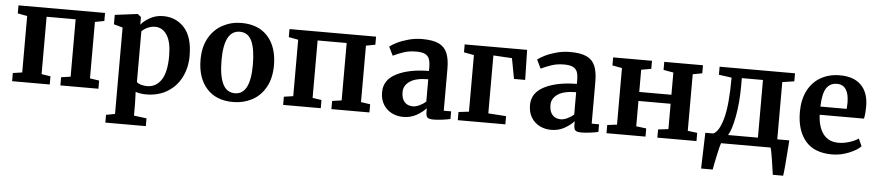

<svg xmlns="http://www.w3.org/2000/svg" viewBox="-45 -865 6404 1403"><g transform="rotate(5 3157.0 -164.0)"><path d="M679 -556V-497L611 -484V-70L679 -60V0H400V-60L469 -70V-491H256V-70L322 -60V0H46V-60L114 -70V-484L44 -497V-556Z M1028 11Q1008 11 986.5 7.5Q965 4 952 -1L955 82V173L1048 185V242H751V185L816 173V-461L751 -479V-548L916 -569H918L943 -549V-493Q968 -524 1011 -547Q1054 -570 1105 -570Q1200 -570 1261 -502.5Q1322 -435 1322 -296Q1322 -212 1287.5 -142Q1253 -72 1186.5 -30.5Q1120 11 1028 11ZM955 -445V-74Q962 -64 983.5 -57Q1005 -50 1031 -50Q1096 -50 1134.5 -106.5Q1173 -163 1173 -284Q1173 -386 1140 -436.5Q1107 -487 1053 -487Q1023 -487 996 -474Q969 -461 955 -445Z M1679 -570Q1805 -570 1873.5 -492.5Q1942 -415 1942 -282Q1942 -187 1904.5 -120.5Q1867 -54 1804.5 -21.5Q1742 11 1667 11Q1542 11 1473 -66.5Q1404 -144 1404 -277Q1404 -371 1441.5 -437Q1479 -503 1542 -536.5Q1605 -570 1679 -570ZM1788 -272Q1788 -386 1761 -445.5Q1734 -505 1673 -505Q1557 -505 1557 -287Q1557 -173 1585.5 -113.5Q1614 -54 1675 -54Q1788 -54 1788 -272Z M2667 -556V-497L2599 -484V-70L2667 -60V0H2388V-60L2457 -70V-491H2244V-70L2310 -60V0H2034V-60L2102 -70V-484L2032 -497V-556Z M3074 -340V-363Q3074 -404 3065.5 -427Q3057 -450 3034.5 -461.5Q3012 -473 2969 -473Q2920 -473 2881 -460.5Q2842 -448 2800 -428L2769 -492Q2784 -505 2819.5 -523Q2855 -541 2904 -554.5Q2953 -568 3005 -568Q3082 -568 3125.5 -548Q3169 -528 3188 -484Q3207 -440 3207 -366V-60H3261V-4Q3241 1 3204 6Q3167 11 3139 11Q3105 11 3093.5 1Q3082 -9 3082 -40V-67Q3055 -37 3012 -13Q2969 11 2915 11Q2869 11 2830.5 -8.5Q2792 -28 2769 -65.5Q2746 -103 2746 -156Q2746 -247 2837.5 -293Q2929 -339 3074 -340ZM3074 -115V-279Q2984 -279 2939.5 -248.5Q2895 -218 2895 -170Q2895 -122 2917.5 -97Q2940 -72 2979 -72Q3000 -72 3027 -84.5Q3054 -97 3074 -115Z M3775 -556 3780 -336H3698L3670 -486L3533 -494V-69L3664 -60V0H3315V-60L3391 -69V-484L3317 -498V-556Z M4159 -340V-363Q4159 -404 4150.5 -427Q4142 -450 4119.5 -461.5Q4097 -473 4054 -473Q4005 -473 3966 -460.5Q3927 -448 3885 -428L3854 -492Q3869 -505 3904.5 -523Q3940 -541 3989 -554.5Q4038 -568 4090 -568Q4167 -568 4210.5 -548Q4254 -528 4273 -484Q4292 -440 4292 -366V-60H4346V-4Q4326 1 4289 6Q4252 11 4224 11Q4190 11 4178.5 1Q4167 -9 4167 -40V-67Q4140 -37 4097 -13Q4054 11 4000 11Q3954 11 3915.5 -8.5Q3877 -28 3854 -65.5Q3831 -103 3831 -156Q3831 -247 3922.5 -293Q4014 -339 4159 -340ZM4159 -115V-279Q4069 -279 4024.5 -248.5Q3980 -218 3980 -170Q3980 -122 4002.5 -97Q4025 -72 4064 -72Q4085 -72 4112 -84.5Q4139 -97 4159 -115Z M4691 -556V-497L4618 -484V-321H4854V-484L4781 -497V-556H5065V-497L4996 -484V-69L5066 -60V0H4779V-60L4854 -69V-255H4618V-69L4692 -60V0H4406V-60L4477 -69V-484L4406 -497V-556Z M5738 -18Q5726 155 5719 197H5643Q5639 164 5627 88Q5615 12 5609 0H5246Q5240 13 5223 92Q5206 171 5202 197H5117L5125 -66H5183Q5226 -84 5253.5 -184.5Q5281 -285 5281 -484L5187 -497V-556H5740V-497L5653 -484V-64H5741ZM5292 -64H5511V-487H5356V-432Q5356 -307 5337 -205.5Q5318 -104 5292 -64Z M5800 -278Q5800 -368 5833.5 -434Q5867 -500 5928 -535Q5989 -570 6069 -570Q6169 -570 6223 -517.5Q6277 -465 6279 -368Q6279 -302 6271 -270H5946Q5950 -179 5989 -128.5Q6028 -78 6100 -78Q6139 -78 6180.5 -91Q6222 -104 6246 -122L6271 -67Q6244 -38 6183.5 -13.5Q6123 11 6061 11Q5929 11 5864.5 -66.5Q5800 -144 5800 -278ZM6139 -330Q6141 -358 6141 -373Q6141 -506 6052 -506Q6003 -506 5976 -467Q5949 -428 5946 -330Z"/></g></svg>

Font: Koeln Type Serif
Style: Bold
Weight: 700
Designer: Eben Sorkin
Foundry: Eben Sorkin
Version: Version 2.002